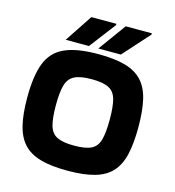

<svg xmlns="http://www.w3.org/2000/svg" viewBox="-120 -935 942 1036"><g transform="rotate(15 350.5 -417.0)"><path d="M40 -326Q40 -447 67.5 -518Q95 -589 162.5 -620Q230 -651 351 -651Q442 -651 502 -634Q562 -617 597 -579Q632 -541 646.5 -478.5Q661 -416 661 -326Q661 -235 646.5 -172.5Q632 -110 597 -72Q562 -34 502 -17Q442 0 351 0Q260 0 200 -17Q140 -34 105 -72Q70 -110 55 -172.5Q40 -235 40 -326ZM351 -140Q415 -140 447 -156Q479 -172 490 -212.5Q501 -253 501 -326Q501 -398 490 -438Q479 -478 447 -494.5Q415 -511 351 -511Q288 -511 255.5 -494.5Q223 -478 211.5 -438Q200 -398 200 -326Q200 -253 211.5 -212.5Q223 -172 255.5 -156Q288 -140 351 -140ZM402 -827 290 -680H160L262 -834H402ZM600 -827 468 -680H342L454 -834H600Z"/></g></svg>

Font: Bakbak One
Style: Regular
Weight: 400
Designer: Saumya Kishore and Sanchit Sawaria
Foundry: A Good Feeling
Version: Version 1.003; ttfautohint (v1.8.3)